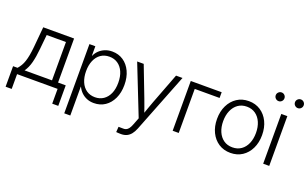

<svg xmlns="http://www.w3.org/2000/svg" viewBox="-99 -1206 3036 1894"><g transform="rotate(20 1419.5 -259.0)"><path d="M13.2 155.3V-60.1H60.1Q77.6 -80.1 90.8 -102.3Q104 -124.5 113.5 -153.3Q123 -182.1 130.1 -220.5Q137.2 -258.8 142.1 -310.1L161.6 -522.5H485.4V-60.1H565.9V155.3H502.4V0H77.1V155.3ZM133.8 -60.1H421.9V-462.4H219.7L204.6 -310.1Q196.8 -226.6 180.9 -165Q165 -103.5 133.8 -60.1Z M646.5 204.1V-522.5H708.5V-423.3H710.9Q724.6 -454.6 749.5 -478.8Q774.4 -502.9 808.8 -517.1Q843.3 -531.2 884.3 -531.2Q950.7 -531.2 1001.2 -497.3Q1051.8 -463.4 1080.3 -402.6Q1108.9 -341.8 1108.9 -260.7Q1108.9 -180.2 1080.3 -119.1Q1051.8 -58.1 1001.5 -24.2Q951.2 9.8 884.3 9.8Q843.3 9.8 809.8 -4.2Q776.4 -18.1 751.7 -42.5Q727.1 -66.9 711.9 -98.6H710V204.1ZM876 -48.3Q925.8 -48.3 963.9 -74Q1002 -99.6 1023.2 -147.2Q1044.4 -194.8 1044.4 -261.2Q1044.4 -327.1 1023.2 -374.8Q1002 -422.4 964.1 -448Q926.3 -473.6 876 -473.6Q823.7 -473.6 785.6 -447.3Q747.6 -420.9 727.1 -373Q706.5 -325.2 706.5 -261.2Q706.5 -197.3 727.1 -149.2Q747.6 -101.1 785.6 -74.7Q823.7 -48.3 876 -48.3Z M1191.4 202.6 1195.3 146 1234.4 146.5Q1256.3 148.4 1272 142.6Q1287.6 136.7 1300.3 120.4Q1313 104 1324.2 74.7L1353.5 -0.5L1147.5 -522.5H1216.3L1339.8 -201.2Q1355 -161.6 1368.7 -122.6Q1382.3 -83.5 1396 -44.4H1377.4Q1390.6 -83.5 1404.5 -122.6Q1418.5 -161.6 1433.1 -201.2L1555.7 -522.5H1623.5L1380.4 96.2Q1365.7 133.3 1346.2 157.5Q1326.7 181.6 1301.3 193.4Q1275.9 205.1 1242.7 205.1Q1228.5 205.1 1216.1 204.3Q1203.6 203.6 1191.4 202.6Z M2034.7 -522.5V-462.4H1773.9V0H1710.4V-522.5Z M2318.4 10.7Q2248 10.7 2194.8 -23.9Q2141.6 -58.6 2111.6 -119.9Q2081.5 -181.2 2081.5 -260.3Q2081.5 -339.8 2111.6 -401.1Q2141.6 -462.4 2194.8 -497.3Q2248 -532.2 2318.4 -532.2Q2388.2 -532.2 2441.4 -497.3Q2494.6 -462.4 2524.4 -401.1Q2554.2 -339.8 2554.2 -260.3Q2554.2 -181.2 2524.4 -119.9Q2494.6 -58.6 2441.7 -23.9Q2388.7 10.7 2318.4 10.7ZM2318.4 -47.4Q2371.6 -47.4 2410.2 -74.5Q2448.7 -101.6 2469.5 -149.7Q2490.2 -197.8 2490.2 -260.3Q2490.2 -322.8 2469.5 -370.8Q2448.7 -418.9 2410.2 -446.5Q2371.6 -474.1 2318.4 -474.1Q2265.1 -474.1 2226.6 -446.8Q2188 -419.4 2167 -371.1Q2146 -322.8 2146 -260.3Q2146 -197.8 2167 -149.7Q2188 -101.6 2226.6 -74.5Q2265.1 -47.4 2318.4 -47.4Z M2660.6 0V-522.5H2724.1V0ZM2793.9 -631.8Q2774.9 -631.8 2761.5 -645.3Q2748 -658.7 2748 -677.7Q2748 -696.3 2761.5 -709.7Q2774.9 -723.1 2793.9 -723.1Q2813 -723.1 2826.2 -709.7Q2839.4 -696.3 2839.4 -677.7Q2839.4 -658.7 2826.2 -645.3Q2813 -631.8 2793.9 -631.8ZM2591.8 -631.8Q2572.8 -631.8 2559.3 -645.3Q2545.9 -658.7 2545.9 -677.7Q2545.9 -696.3 2559.6 -709.7Q2573.2 -723.1 2591.8 -723.1Q2610.8 -723.1 2624 -709.7Q2637.2 -696.3 2637.2 -677.7Q2637.2 -658.7 2624 -645.3Q2610.8 -631.8 2591.8 -631.8Z"/></g></svg>

Font: Inter 28pt Light
Style: Regular
Weight: 300
Designer: Rasmus Andersson
Foundry: rsms
Version: Version 4.001;git-66647c0bb